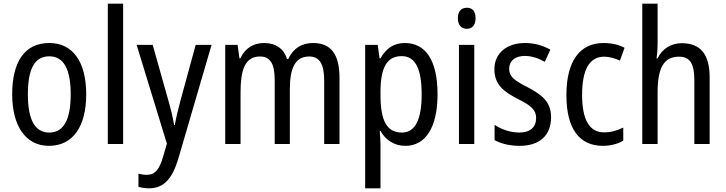

<svg xmlns="http://www.w3.org/2000/svg" viewBox="-20 -780 3933 1040"><path d="M447 -269C447 -450 371 -547 247 -547C114 -547 46 -446 46 -269C46 -98 119 10 245 10C378 10 447 -99 447 -269ZM131 -269C131 -404 166 -475 247 -475C326 -475 363 -404 363 -269C363 -134 326 -62 247 -62C167 -62 131 -135 131 -269Z M647 0V-760H564V0Z M720 -537 884 -2 864 67C843 138 821 167 775 167C760 167 743 164 730 161V232C748 237 766 240 787 240C869 240 914 186 946 79L1126 -537H1040L957 -233C944 -185 933 -139 927 -103H923C916 -146 905 -190 893 -232L807 -537Z M1676 -547C1614 -547 1569 -519 1541 -460H1535C1519 -513 1477 -547 1410 -547C1353 -547 1307 -519 1282 -464H1277L1267 -537H1200V0H1283V-280C1283 -397 1305 -474 1388 -474C1442 -474 1468 -437 1468 -347V0H1550V-296C1550 -412 1579 -474 1655 -474C1709 -474 1736 -435 1736 -345V0H1819V-357C1819 -486 1773 -547 1676 -547Z M2173 -547C2113 -547 2071 -518 2041 -464H2036L2026 -537H1958V240H2041V6C2041 -16 2039 -44 2037 -71H2041C2068 -22 2115 10 2176 10C2285 10 2350 -90 2350 -269C2350 -454 2285 -547 2173 -547ZM2156 -476C2232 -476 2264 -403 2264 -269C2264 -134 2230 -62 2157 -62C2074 -62 2041 -128 2041 -266V-285C2042 -415 2076 -476 2156 -476Z M2509 -738C2479 -738 2460 -719 2460 -681C2460 -644 2479 -624 2509 -624C2538 -624 2556 -644 2556 -681C2556 -719 2539 -738 2509 -738ZM2549 -537H2466V0H2549Z M2965 -145C2965 -228 2916 -266 2839 -307C2764 -345 2738 -365 2738 -408C2738 -450 2770 -477 2823 -477C2861 -477 2898 -464 2931 -445L2961 -511C2920 -534 2875 -547 2824 -547C2725 -547 2658 -492 2658 -405C2658 -321 2709 -283 2787 -243C2860 -207 2884 -182 2884 -141C2884 -92 2853 -62 2793 -62C2743 -62 2692 -81 2659 -104V-21C2692 -3 2737 10 2795 10C2901 10 2965 -45 2965 -145Z M3246 10C3285 10 3326 0 3356 -18V-89C3324 -73 3289 -63 3252 -63C3173 -63 3133 -131 3133 -266C3133 -403 3173 -473 3253 -473C3280 -473 3311 -464 3338 -452L3363 -521C3334 -537 3295 -547 3249 -547C3120 -547 3048 -448 3048 -265C3048 -80 3120 10 3246 10Z M3542 -543V-760H3459V0H3542V-278C3542 -410 3574 -473 3658 -473C3717 -473 3741 -435 3741 -347V0H3824V-360C3824 -484 3776 -546 3673 -546C3617 -546 3567 -517 3542 -464H3536C3540 -487 3542 -515 3542 -543Z"/></svg>

Font: Noto Sans Sinhala Condensed
Style: Regular
Weight: 400
Width: 3
Designer: Jelle Bosma - Monotype Design Team
Foundry: Monotype Imaging Inc.
Version: Version 2.006